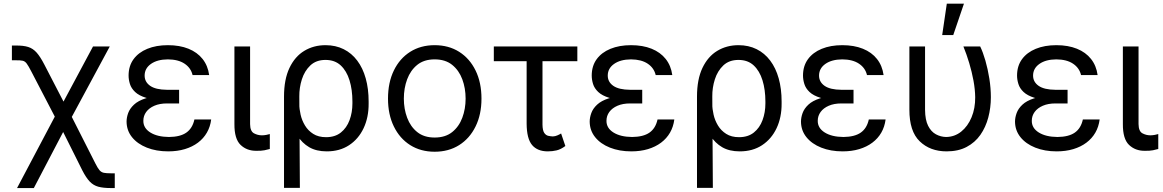

<svg xmlns="http://www.w3.org/2000/svg" viewBox="-20 -792 6159 1017"><path d="M70.3 204.1 295.9 -222.7H335L485.4 74.2Q497.6 98.6 507.1 109.6Q516.6 120.6 530 123.3Q543.5 126 567.4 126H587.9V204.1H567.4Q526.9 204.1 500.7 197Q474.6 189.9 455.3 169.7Q436 149.4 416 110.4L314.5 -92.8L159.2 204.1ZM283.2 -149.4 145.5 -414.1Q130.9 -442.4 121.8 -454.8Q112.8 -467.3 100.6 -470.2Q88.4 -473.1 63.5 -472.7H43V-550.8H63.5Q104 -551.3 129.4 -543.2Q154.8 -535.2 174.1 -513.4Q193.4 -491.7 214.8 -450.2L316.4 -253.9L472.7 -545.9H561.5L347.7 -149.4Z M855.5 -284.2H928.7V-244.1H864.3Q825.7 -244.1 797.6 -231.9Q769.5 -219.7 754.4 -199Q739.3 -178.2 739.3 -152.3Q738.8 -113.8 776.1 -90.3Q813.5 -66.9 875 -66.4Q934.6 -66.9 967 -89.6Q999.5 -112.3 1009.8 -159.2H1098.6Q1093.8 -120.6 1075.9 -89.6Q1058.1 -58.6 1028.6 -36.4Q999 -14.2 959.2 -2.2Q919.4 9.8 871.1 9.8Q807.6 9.8 757.8 -10Q708 -29.8 679.4 -65.2Q650.9 -100.6 650.4 -147.5Q650.4 -169.4 658.9 -193.1Q667.5 -216.8 689.5 -237.5Q711.4 -258.3 751.7 -271.2Q792 -284.2 855.5 -284.2ZM928.7 -261.7H855.5Q793 -261.7 754.4 -273.7Q715.8 -285.6 695.6 -304.9Q675.3 -324.2 668.2 -347.2Q661.1 -370.1 661.1 -391.6Q661.1 -442.4 687.3 -478.3Q713.4 -514.2 760.3 -533.4Q807.1 -552.7 869.1 -552.7Q931.6 -552.7 978.3 -533.9Q1024.9 -515.1 1053 -479.7Q1081.1 -444.3 1087.9 -394.5H1000Q991.2 -432.1 957.8 -454.6Q924.3 -477.1 869.1 -477.5Q813 -477.1 779.5 -453.4Q746.1 -429.7 746.1 -391.6Q746.1 -357.9 775.4 -337.4Q804.7 -316.9 864.3 -316.4H928.7Z M1221.7 -545.9H1304.7V-134.8Q1305.2 -96.7 1325.2 -85.9Q1345.2 -75.2 1367.2 -75.2Q1378.4 -75.2 1391.1 -77.6Q1403.8 -80.1 1409.2 -82V-2.9Q1398.4 0.5 1381.1 3.9Q1363.8 7.3 1337.9 6.8Q1287.6 7.3 1254.4 -24.4Q1221.2 -56.2 1221.7 -134.8Z M1484.4 203.1V-280.3Q1484.4 -371.6 1513.2 -432.1Q1542 -492.7 1591.8 -522.7Q1641.6 -552.7 1704.1 -552.7Q1757.8 -552.7 1800.3 -531.5Q1842.8 -510.3 1872.3 -470.9Q1901.9 -431.6 1917.2 -376.7Q1932.6 -321.8 1932.6 -253.9V-244.1Q1933.1 -170.4 1906 -113Q1878.9 -55.7 1829.1 -22.9Q1779.3 9.8 1710.9 9.8Q1655.8 9.8 1617.9 -12.2Q1580.1 -34.2 1554.4 -74.7Q1528.8 -115.2 1509.8 -170.9L1565.4 -240.2Q1565.4 -214.8 1572.3 -184.6Q1579.1 -154.3 1595.5 -127.2Q1611.8 -100.1 1639.2 -82.8Q1666.5 -65.4 1707 -65.4Q1754.9 -65.4 1785.6 -90.1Q1816.4 -114.7 1831.5 -155.5Q1846.7 -196.3 1846.7 -244.1V-253.9Q1846.7 -316.9 1831.3 -366.7Q1815.9 -416.5 1784.7 -445.6Q1753.4 -474.6 1704.1 -474.6Q1654.8 -474.6 1624 -445.6Q1593.3 -416.5 1579.1 -372.1Q1564.9 -327.6 1565.4 -281.2L1568.4 203.1Z M2282.2 11.7Q2208.5 11.7 2152.8 -23.4Q2097.2 -58.6 2066.2 -122.1Q2035.2 -185.5 2035.2 -269.5Q2035.2 -355 2066.2 -418.7Q2097.2 -482.4 2152.8 -517.6Q2208.5 -552.7 2282.2 -552.7Q2356.4 -552.7 2412.1 -517.6Q2467.8 -482.4 2499 -418.7Q2530.3 -355 2530.3 -269.5Q2530.3 -185.5 2499 -122.1Q2467.8 -58.6 2412.1 -23.4Q2356.4 11.7 2282.2 11.7ZM2282.2 -63.5Q2338.9 -63.5 2375 -92.3Q2411.1 -121.1 2428.7 -168.2Q2446.3 -215.3 2446.3 -269.5Q2446.3 -324.7 2428.7 -372.1Q2411.1 -419.4 2375 -448.5Q2338.9 -477.5 2282.2 -477.5Q2226.1 -477.5 2190.2 -448.5Q2154.3 -419.4 2136.7 -372.1Q2119.1 -324.7 2119.1 -269.5Q2119.1 -215.3 2136.7 -168.2Q2154.3 -121.1 2190.2 -92.3Q2226.1 -63.5 2282.2 -63.5Z M3038.1 -545.9V-467.8H2595.7V-545.9ZM2769.5 -545.9H2853.5V-131.8Q2854 -101.1 2862.8 -88.1Q2871.6 -75.2 2884.3 -72.5Q2897 -69.8 2908.2 -69.3Q2920.9 -69.8 2932.6 -75Q2944.3 -80.1 2952.1 -85L2974.6 -18.6Q2950.2 -0.5 2928 4.6Q2905.8 9.8 2881.8 9.8Q2826.7 9.8 2798.3 -23.9Q2770 -57.6 2769.5 -136.7Z M3308.6 -284.2H3381.8V-244.1H3317.4Q3278.8 -244.1 3250.7 -231.9Q3222.7 -219.7 3207.5 -199Q3192.4 -178.2 3192.4 -152.3Q3191.9 -113.8 3229.2 -90.3Q3266.6 -66.9 3328.1 -66.4Q3387.7 -66.9 3420.2 -89.6Q3452.6 -112.3 3462.9 -159.2H3551.8Q3546.9 -120.6 3529.1 -89.6Q3511.2 -58.6 3481.7 -36.4Q3452.1 -14.2 3412.4 -2.2Q3372.6 9.8 3324.2 9.8Q3260.7 9.8 3210.9 -10Q3161.1 -29.8 3132.6 -65.2Q3104 -100.6 3103.5 -147.5Q3103.5 -169.4 3112.1 -193.1Q3120.6 -216.8 3142.6 -237.5Q3164.6 -258.3 3204.8 -271.2Q3245.1 -284.2 3308.6 -284.2ZM3381.8 -261.7H3308.6Q3246.1 -261.7 3207.5 -273.7Q3168.9 -285.6 3148.7 -304.9Q3128.4 -324.2 3121.3 -347.2Q3114.3 -370.1 3114.3 -391.6Q3114.3 -442.4 3140.4 -478.3Q3166.5 -514.2 3213.4 -533.4Q3260.3 -552.7 3322.3 -552.7Q3384.8 -552.7 3431.4 -533.9Q3478 -515.1 3506.1 -479.7Q3534.2 -444.3 3541 -394.5H3453.1Q3444.3 -432.1 3410.9 -454.6Q3377.4 -477.1 3322.3 -477.5Q3266.1 -477.1 3232.7 -453.4Q3199.2 -429.7 3199.2 -391.6Q3199.2 -357.9 3228.5 -337.4Q3257.8 -316.9 3317.4 -316.4H3381.8Z M3671.9 203.1V-280.3Q3671.9 -371.6 3700.7 -432.1Q3729.5 -492.7 3779.3 -522.7Q3829.1 -552.7 3891.6 -552.7Q3945.3 -552.7 3987.8 -531.5Q4030.3 -510.3 4059.8 -470.9Q4089.4 -431.6 4104.7 -376.7Q4120.1 -321.8 4120.1 -253.9V-244.1Q4120.6 -170.4 4093.5 -113Q4066.4 -55.7 4016.6 -22.9Q3966.8 9.8 3898.4 9.8Q3843.3 9.8 3805.4 -12.2Q3767.6 -34.2 3741.9 -74.7Q3716.3 -115.2 3697.3 -170.9L3752.9 -240.2Q3752.9 -214.8 3759.8 -184.6Q3766.6 -154.3 3783 -127.2Q3799.3 -100.1 3826.7 -82.8Q3854 -65.4 3894.5 -65.4Q3942.4 -65.4 3973.1 -90.1Q4003.9 -114.7 4019 -155.5Q4034.2 -196.3 4034.2 -244.1V-253.9Q4034.2 -316.9 4018.8 -366.7Q4003.4 -416.5 3972.2 -445.6Q3940.9 -474.6 3891.6 -474.6Q3842.3 -474.6 3811.5 -445.6Q3780.8 -416.5 3766.6 -372.1Q3752.4 -327.6 3752.9 -281.2L3755.9 203.1Z M4427.7 -284.2H4501V-244.1H4436.5Q4397.9 -244.1 4369.9 -231.9Q4341.8 -219.7 4326.7 -199Q4311.5 -178.2 4311.5 -152.3Q4311 -113.8 4348.4 -90.3Q4385.7 -66.9 4447.3 -66.4Q4506.8 -66.9 4539.3 -89.6Q4571.8 -112.3 4582 -159.2H4670.9Q4666 -120.6 4648.2 -89.6Q4630.4 -58.6 4600.8 -36.4Q4571.3 -14.2 4531.5 -2.2Q4491.7 9.8 4443.4 9.8Q4379.9 9.8 4330.1 -10Q4280.3 -29.8 4251.7 -65.2Q4223.1 -100.6 4222.7 -147.5Q4222.7 -169.4 4231.2 -193.1Q4239.7 -216.8 4261.7 -237.5Q4283.7 -258.3 4324 -271.2Q4364.3 -284.2 4427.7 -284.2ZM4501 -261.7H4427.7Q4365.2 -261.7 4326.7 -273.7Q4288.1 -285.6 4267.8 -304.9Q4247.6 -324.2 4240.5 -347.2Q4233.4 -370.1 4233.4 -391.6Q4233.4 -442.4 4259.5 -478.3Q4285.6 -514.2 4332.5 -533.4Q4379.4 -552.7 4441.4 -552.7Q4503.9 -552.7 4550.5 -533.9Q4597.2 -515.1 4625.2 -479.7Q4653.3 -444.3 4660.2 -394.5H4572.3Q4563.5 -432.1 4530 -454.6Q4496.6 -477.1 4441.4 -477.5Q4385.3 -477.1 4351.8 -453.4Q4318.4 -429.7 4318.4 -391.6Q4318.4 -357.9 4347.7 -337.4Q4377 -316.9 4436.5 -316.4H4501Z M4796.9 -545.9H4879.9V-210Q4880.4 -156.7 4896.2 -125.5Q4912.1 -94.2 4937.5 -80.6Q4962.9 -66.9 4991.2 -66.4Q5036.6 -66.9 5071.5 -95Q5106.4 -123 5126.2 -170.7Q5146 -218.3 5145.5 -277.3Q5145 -317.9 5136.5 -364.5Q5127.9 -411.1 5113.8 -458.3Q5099.6 -505.4 5083 -545.9H5171.9Q5186.5 -516.1 5199.5 -471.2Q5212.4 -426.3 5220.5 -375.5Q5228.5 -324.7 5228.5 -277.3Q5228.5 -221.2 5214.8 -169.7Q5201.2 -118.2 5172.9 -77.6Q5144.5 -37.1 5100.1 -13.7Q5055.7 9.8 4994.1 9.8Q4906.7 9.8 4851.6 -43.5Q4796.4 -96.7 4796.9 -211.9ZM4970.7 -606.4 4995.1 -772.5H5085.9L5029.3 -606.4Z M5561.5 -284.2H5634.8V-244.1H5570.3Q5531.7 -244.1 5503.7 -231.9Q5475.6 -219.7 5460.4 -199Q5445.3 -178.2 5445.3 -152.3Q5444.8 -113.8 5482.2 -90.3Q5519.5 -66.9 5581.1 -66.4Q5640.6 -66.9 5673.1 -89.6Q5705.6 -112.3 5715.8 -159.2H5804.7Q5799.8 -120.6 5782 -89.6Q5764.2 -58.6 5734.6 -36.4Q5705.1 -14.2 5665.3 -2.2Q5625.5 9.8 5577.1 9.8Q5513.7 9.8 5463.9 -10Q5414.1 -29.8 5385.5 -65.2Q5356.9 -100.6 5356.4 -147.5Q5356.4 -169.4 5365 -193.1Q5373.5 -216.8 5395.5 -237.5Q5417.5 -258.3 5457.8 -271.2Q5498 -284.2 5561.5 -284.2ZM5634.8 -261.7H5561.5Q5499 -261.7 5460.4 -273.7Q5421.9 -285.6 5401.6 -304.9Q5381.3 -324.2 5374.3 -347.2Q5367.2 -370.1 5367.2 -391.6Q5367.2 -442.4 5393.3 -478.3Q5419.4 -514.2 5466.3 -533.4Q5513.2 -552.7 5575.2 -552.7Q5637.7 -552.7 5684.3 -533.9Q5731 -515.1 5759 -479.7Q5787.1 -444.3 5793.9 -394.5H5706.1Q5697.3 -432.1 5663.8 -454.6Q5630.4 -477.1 5575.2 -477.5Q5519 -477.1 5485.6 -453.4Q5452.1 -429.7 5452.1 -391.6Q5452.1 -357.9 5481.4 -337.4Q5510.7 -316.9 5570.3 -316.4H5634.8Z M5927.7 -545.9H6010.7V-134.8Q6011.2 -96.7 6031.2 -85.9Q6051.3 -75.2 6073.2 -75.2Q6084.5 -75.2 6097.2 -77.6Q6109.9 -80.1 6115.2 -82V-2.9Q6104.5 0.5 6087.2 3.9Q6069.8 7.3 6043.9 6.8Q5993.7 7.3 5960.4 -24.4Q5927.2 -56.2 5927.7 -134.8Z"/></svg>

Font: Inter V
Style: 
Weight: 400
Designer: Rasmus Andersson
Foundry: rsms
Version: Version 4.000;git-a3f224843